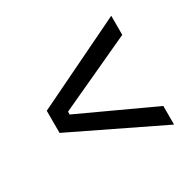

<svg xmlns="http://www.w3.org/2000/svg" viewBox="-109 -674 720 706"><g transform="rotate(-30 251.0 -321.0)"><path d="M441 -90 61 -274V-368L441 -552V-471L127 -326V-314L441 -169Z"/></g></svg>

Font: Bricolage Grotesque Light
Style: Regular
Weight: 300
Designer: Mathieu Triay
Foundry: Atelier Triay
Version: Version 1.000;gftools[0.9.30]